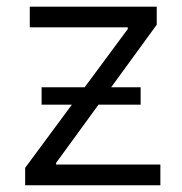

<svg xmlns="http://www.w3.org/2000/svg" viewBox="-20 -550 541 570"><path d="M54.7 -51.8 193.4 -239.3H103.5V-291H231.4L359.4 -463.9V-468.8H68.4V-530.3H445.3V-476.6L310.1 -291H397.5V-239.3H272.5L146.5 -66.4V-61.5H456.1V0H54.7Z"/></svg>

Font: Pretendard Light
Style: Regular
Weight: 300
Designer: Base glyphs from Inter by Rasmus Andersson; Hangeul glyphs from Noto Sans CJK(Source Han Sans) by Jang Soo-young and Kan
Foundry: Kil Hyung-jin
Version: Version 1.309